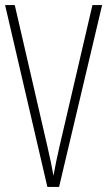

<svg xmlns="http://www.w3.org/2000/svg" viewBox="-20 -734 421 754"><path d="M381 -714H343L213 -156C204 -117 197 -83 190 -44C183 -83 176 -116 167 -155L38 -714H0L166 0H212Z"/></svg>

Font: Noto Sans Armenian ExtraCondensed ExtraLight
Style: Regular
Weight: 200
Width: 2
Designer: Monotype Design Team
Foundry: Monotype Imaging Inc.
Version: Version 2.008